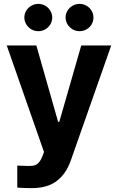

<svg xmlns="http://www.w3.org/2000/svg" viewBox="-20 -763 602 982"><path d="M68.4 196.3V84Q105.5 85.9 127 85.9Q144 85.9 155.5 83Q167 80.1 177.5 69.3Q188 58.6 196.3 37.1L205.1 14.6L14.6 -530.3H166L277.3 -139.6H283.2L395.5 -530.3H548.8L341.8 58.6Q317.9 126.5 270 162.8Q222.2 199.2 141.6 199.2Q96.2 199.2 68.4 196.3ZM104.5 -672.9Q104.5 -691.9 114 -708Q123.5 -724.1 140.1 -733.6Q156.7 -743.2 175.8 -743.2Q195.3 -743.2 211.7 -733.6Q228 -724.1 237.5 -708Q247.1 -691.9 247.1 -672.9Q247.1 -654.3 237.5 -638.4Q228 -622.6 211.7 -613Q195.3 -603.5 175.8 -603.5Q156.7 -603.5 140.4 -613Q124 -622.6 114.3 -638.7Q104.5 -654.8 104.5 -672.9ZM315.4 -672.9Q315.4 -691.9 325 -708Q334.5 -724.1 351.1 -733.6Q367.7 -743.2 386.7 -743.2Q406.2 -743.2 422.6 -733.6Q439 -724.1 448.5 -708Q458 -691.9 458 -672.9Q458 -654.3 448.5 -638.4Q439 -622.6 422.6 -613Q406.2 -603.5 386.7 -603.5Q367.7 -603.5 351.3 -613Q335 -622.6 325.2 -638.7Q315.4 -654.8 315.4 -672.9Z"/></svg>

Font: Pretendard JP
Style: Bold
Weight: 700
Designer: Base glyphs from Inter by Rasmus Andersson; Hangeul glyphs from Noto Sans CJK(Source Han Sans) by Jang Soo-young and Kan
Foundry: Kil Hyung-jin
Version: Version 1.309